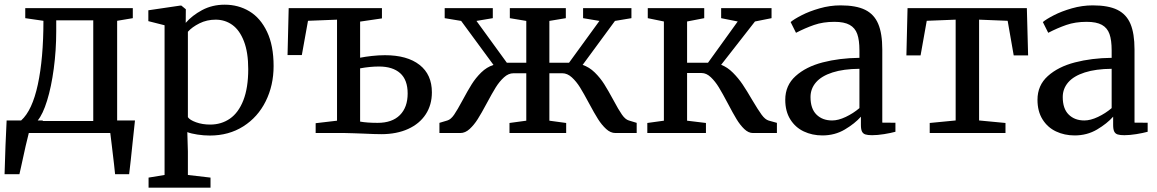

<svg xmlns="http://www.w3.org/2000/svg" viewBox="-21 -582 5061 840"><path d="M491.5 -55H569.5L559.5 38.5Q550 132 544 180H482.5Q480.5 156 468 53L461.5 0H105Q94.5 39 71.5 146.5L64 180H-1Q2.5 50.5 8 -55H71.5Q120 -98.5 144.5 -212.2Q169 -326 169 -491L89.5 -502.5V-546.5H560V-502.5L491.5 -491ZM387 -52.5V-493H225V-446Q225 -361.5 214.2 -281.5Q203.5 -201.5 185 -141.8Q166.5 -82 144 -55H167.5L164.5 -52.5Z M897 11Q871 11 843 6.8Q815 2.5 798.5 -4L801 80.5V183.5L900 195V239H629V195L699 183.5V-471.5L628 -489.5V-537L767 -557.5H772.5L792 -541.5L791.5 -482Q819 -514 863.2 -537.8Q907.5 -561.5 962 -561.5Q1022 -561.5 1070.2 -532.5Q1118.5 -503.5 1147.2 -443.2Q1176 -383 1176 -293Q1176 -208.5 1141.5 -139Q1107 -69.5 1043.5 -29.2Q980 11 897 11ZM801 -443V-69.5Q809 -57 836.8 -47Q864.5 -37 898.5 -37Q947.5 -37 985 -63Q1022.5 -89 1043.8 -143.5Q1065 -198 1065 -279.5Q1065 -353 1046.2 -401.5Q1027.5 -450 995.5 -473Q963.5 -496 922.5 -496Q884 -496 851.5 -479.8Q819 -463.5 801 -443Z M1568.5 2.5Q1553 2 1526.8 1Q1500.5 0 1489 0H1360V-43L1453.5 -54V-496L1326.5 -491L1299.5 -341H1237L1242 -546.5H1650V-501.5L1554.5 -487.5V-329.5Q1577 -334 1606 -337.2Q1635 -340.5 1663 -340.5Q1760.5 -340.5 1814.5 -298.2Q1868.5 -256 1868.5 -178Q1868.5 -123 1841.5 -81.8Q1814.5 -40.5 1764.5 -17.8Q1714.5 5 1647 5Q1620 5 1568.5 2.5ZM1762.5 -173Q1762.5 -232.5 1729.8 -261.8Q1697 -291 1637 -291Q1598.5 -291 1554.5 -283V-50Q1586 -44.5 1631 -44.5Q1694.5 -44.5 1728.5 -78.5Q1762.5 -112.5 1762.5 -173Z M2764.5 -44.5V0H2671.5Q2650 0 2630.8 -17.8Q2611.5 -35.5 2595.5 -60.8Q2579.5 -86 2556 -130Q2532.5 -174 2516.5 -199.8Q2500.5 -225.5 2480.8 -243.5Q2461 -261.5 2439 -261.5H2382.5V-54L2456 -44V0H2208V-44L2281.5 -54V-261.5H2225.5Q2203.5 -261.5 2183.8 -243.5Q2164 -225.5 2148 -199.8Q2132 -174 2108.5 -130Q2085 -86 2069 -60.8Q2053 -35.5 2033.8 -17.8Q2014.5 0 1993 0H1901.5V-44.5L1936.5 -55Q1951.5 -59.5 1965.8 -80.2Q1980 -101 2002.5 -143Q2025 -185 2042.5 -213Q2060 -241 2084.2 -264.8Q2108.5 -288.5 2138 -298L1996.5 -490.5L1924.5 -502.5V-546.5H2135V-502.5L2063.5 -490.5L2196.5 -307.5H2281.5V-490.5L2209.5 -502.5V-546.5H2454.5V-502.5L2382.5 -490.5V-307.5H2468.5L2601.5 -490.5L2530 -502.5V-546.5H2741.5V-502.5L2669.5 -490.5L2528 -298Q2557 -288.5 2581 -265Q2605 -241.5 2622.5 -213.8Q2640 -186 2663 -143.5Q2685 -102 2699.8 -80.8Q2714.5 -59.5 2730 -55Z M2811 0V-44L2883.5 -54V-488L2813 -502.5V-546.5H3060V-502.5L2985 -488V-307.5H3076.5L3206.5 -488L3134 -502.5V-546.5H3354.5V-502.5L3282 -488L3134 -298.5Q3161.5 -288 3185.5 -264Q3209.5 -240 3228 -212.5Q3246.5 -185 3270 -144.5Q3295.5 -101.5 3311 -80.2Q3326.5 -59 3342 -54.5L3378 -44.5V0H3273Q3253.5 0 3235.2 -17.5Q3217 -35 3201.5 -60.5Q3186 -86 3163.5 -129Q3140 -173.5 3124 -199.8Q3108 -226 3088.8 -244.2Q3069.5 -262.5 3048.5 -262.5H2985V-54L3067.5 -44V0Z M3739 -329V-361.5Q3739 -406.5 3729.5 -433.2Q3720 -460 3696.2 -473.2Q3672.5 -486.5 3629.5 -486.5Q3580 -486.5 3540.5 -472.8Q3501 -459 3461.5 -438.5L3438 -485.5Q3452.5 -498 3486 -515.2Q3519.5 -532.5 3564.8 -545.5Q3610 -558.5 3656.5 -558.5Q3724.5 -558.5 3764 -539Q3803.5 -519.5 3821.2 -477.5Q3839 -435.5 3839 -365.5V-45.5L3896.5 -45V-5.5Q3876.5 0 3847 4.8Q3817.5 9.5 3794.5 9.5Q3775.5 9.5 3765.2 6.2Q3755 3 3750.2 -6.5Q3745.5 -16 3745.5 -35.5V-71.5Q3719 -41.5 3675.2 -15.5Q3631.5 10.5 3577 10.5Q3532.5 10.5 3495.5 -7Q3458.5 -24.5 3436.5 -59.8Q3414.5 -95 3414.5 -145.5Q3414.5 -208.5 3459.8 -249.2Q3505 -290 3578.2 -309Q3651.5 -328 3739 -329ZM3739 -109V-281Q3669.5 -280.5 3621.2 -265Q3573 -249.5 3549 -221.8Q3525 -194 3525 -157.5Q3525 -106.5 3551 -80.8Q3577 -55 3619.5 -55Q3646.5 -55 3679.2 -70.5Q3712 -86 3739 -109Z M4378 0H4046.5V-44L4160 -55V-496L4033.5 -491L4006.5 -339.5H3944.5L3949.5 -546.5H4471.5L4477 -339.5H4414L4387.5 -491L4262.5 -496V-55L4378 -44Z M4842.5 -329V-361.5Q4842.5 -406.5 4833 -433.2Q4823.5 -460 4799.8 -473.2Q4776 -486.5 4733 -486.5Q4683.5 -486.5 4644 -472.8Q4604.5 -459 4565 -438.5L4541.5 -485.5Q4556 -498 4589.5 -515.2Q4623 -532.5 4668.2 -545.5Q4713.5 -558.5 4760 -558.5Q4828 -558.5 4867.5 -539Q4907 -519.5 4924.8 -477.5Q4942.5 -435.5 4942.5 -365.5V-45.5L5000 -45V-5.5Q4980 0 4950.5 4.8Q4921 9.5 4898 9.5Q4879 9.5 4868.8 6.2Q4858.5 3 4853.8 -6.5Q4849 -16 4849 -35.5V-71.5Q4822.5 -41.5 4778.8 -15.5Q4735 10.5 4680.5 10.5Q4636 10.5 4599 -7Q4562 -24.5 4540 -59.8Q4518 -95 4518 -145.5Q4518 -208.5 4563.2 -249.2Q4608.5 -290 4681.8 -309Q4755 -328 4842.5 -329ZM4842.5 -109V-281Q4773 -280.5 4724.8 -265Q4676.5 -249.5 4652.5 -221.8Q4628.5 -194 4628.5 -157.5Q4628.5 -106.5 4654.5 -80.8Q4680.5 -55 4723 -55Q4750 -55 4782.8 -70.5Q4815.5 -86 4842.5 -109Z"/></svg>

Font: Merriweather 12pt
Style: Regular
Weight: 400
Designer: Eben Sorkin
Foundry: Eben Sorkin
Version: Version 2.100